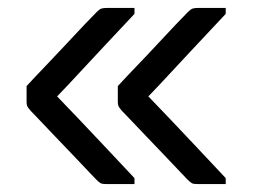

<svg xmlns="http://www.w3.org/2000/svg" viewBox="-20 -542 640 484"><path d="M319 -93V-78Q302 -78 284 -78Q266 -78 248 -78Q238 -78 234 -80Q230 -82 222 -90Q218 -94 202 -111Q186 -128 164 -151Q142 -174 119.5 -197.5Q97 -221 80 -239Q63 -257 57 -263Q50 -271 48.5 -275Q47 -279 47 -285Q47 -295 47 -305Q47 -315 47 -325Q70 -350 96.5 -377.5Q123 -405 148 -432Q173 -459 193 -480Q213 -501 224 -512Q231 -519 236 -520.5Q241 -522 250 -522Q268 -522 285 -522Q302 -522 319 -522V-507Q277 -462 243 -426Q209 -390 181 -359.5Q153 -329 124 -299Q153 -269 180.5 -240Q208 -211 241 -176Q274 -141 319 -93ZM549 -93V-78Q532 -78 514 -78Q496 -78 478 -78Q468 -78 464 -80Q460 -82 452 -90Q448 -94 432 -111Q416 -128 394 -151Q372 -174 349.5 -197.5Q327 -221 310 -239Q293 -257 287 -263Q280 -271 278.5 -275Q277 -279 277 -285Q277 -295 277 -305Q277 -315 277 -325Q300 -350 326.5 -377.5Q353 -405 378 -432Q403 -459 423 -480Q443 -501 454 -512Q461 -519 466 -520.5Q471 -522 480 -522Q498 -522 515 -522Q532 -522 549 -522V-507Q507 -462 473 -426Q439 -390 411 -359.5Q383 -329 354 -299Q383 -269 410.5 -240Q438 -211 471 -176Q504 -141 549 -93Z"/></svg>

Font: Recursive
Style: Regular
Weight: 400
Version: Version 1.085